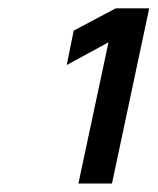

<svg xmlns="http://www.w3.org/2000/svg" viewBox="-20 -868 376 458"><path d="M238.8 -767.1 139.2 -712.9 155.8 -794.9 255.9 -848.1H335.9L247.1 -430.2H167Z"/></svg>

Font: D-DIN Exp
Style: DINExp-Italic
Weight: 400
Width: 7
Italic angle: -12°
Designer: Charles Nix
Foundry: Datto Inc.
Version: Version 1.00